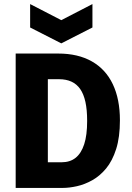

<svg xmlns="http://www.w3.org/2000/svg" viewBox="-20 -923 647 943"><path d="M133 0V-126H282Q324 -126 351.5 -148Q379 -170 393.5 -214.5Q408 -259 408 -329Q408 -384 399.5 -422.5Q391 -461 374 -485.5Q357 -510 331 -522Q305 -534 270 -534H133V-660H266Q363 -660 431 -621.5Q499 -583 534 -509.5Q569 -436 569 -332Q569 -249 550.5 -191Q532 -133 501.5 -96Q471 -59 433.5 -38Q396 -17 358 -8.5Q320 0 287 0ZM57 0V-660H215V0ZM128 -903 281 -824 434 -903V-788L281 -710L128 -788Z"/></svg>

Font: Bricolage Grotesque 24pt SemiCondensed ExtraBold
Style: Regular
Weight: 800
Width: 4
Designer: Mathieu Triay
Foundry: Atelier Triay
Version: Version 1.001;gftools[0.9.33.dev8+g029e19f]